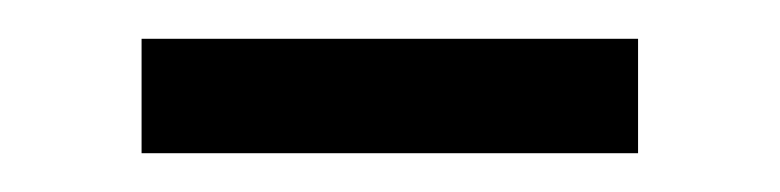

<svg xmlns="http://www.w3.org/2000/svg" viewBox="-20 -661 402 99"><path d="M309 -641V-582H53V-641Z"/></svg>

Font: Gemunu Libre ExtraLight
Style: Regular
Weight: 400
Version: Version 1.100